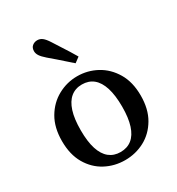

<svg xmlns="http://www.w3.org/2000/svg" viewBox="-184 -881 931 1010"><g transform="rotate(-30 281.5 -376.0)"><path d="M281 13Q217 13 162.5 -16Q108 -45 75 -101.5Q42 -158 42 -240Q42 -322 75.5 -379Q109 -436 164 -466Q219 -496 281 -496Q344 -496 398.5 -466.5Q453 -437 487 -380Q521 -323 521 -241Q521 -159 487.5 -102Q454 -45 399.5 -16Q345 13 281 13ZM281 -36Q322 -36 350 -58.5Q378 -81 392.5 -126Q407 -171 407 -239Q407 -308 392.5 -354Q378 -400 350 -423Q322 -446 281 -446Q241 -446 213 -423Q185 -400 170.5 -354.5Q156 -309 156 -240Q156 -171 170.5 -126Q185 -81 213 -58.5Q241 -36 281 -36ZM340 -582 309 -559Q291 -575 272 -591.5Q253 -608 233.5 -625.5Q214 -643 192 -661Q169 -681 160 -695Q151 -709 151 -723Q151 -744 164 -754.5Q177 -765 194 -765Q211 -765 224.5 -754.5Q238 -744 254 -719Q270 -694 285 -670.5Q300 -647 313.5 -626Q327 -605 340 -582Z"/></g></svg>

Font: Source Serif 4 18pt Medium
Style: Regular
Weight: 500
Designer: Frank Grießhammer
Foundry: Adobe Systems Incorporated
Version: Version 4.004;hotconv 1.0.116;makeotfexe 2.5.65601